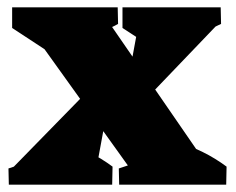

<svg xmlns="http://www.w3.org/2000/svg" viewBox="-20 -502 642 522"><path d="M365 0 46 -445 248 -482 580 0ZM33 0 7 -38 223 -259 266 -174 234 0ZM363 -218 334 -314 365 -482H552L570 -434ZM211 -296 13 -426V-482H248ZM222 -408 122 -482H300L301 -437Q284 -427 263.5 -420Q243 -413 222 -408ZM422 -355 313 -426V-482H548ZM502 -408 402 -482H580L581 -437Q564 -428 544 -421Q524 -414 502 -408ZM4 0 3 -44Q36 -55 69 -66Q102 -77 135 -88L127 0ZM120 0 155 -115Q188 -105 221.5 -88.5Q255 -72 286 -49L285 0ZM304 0 303 -44Q336 -55 369 -66Q402 -77 435 -88L427 0ZM430 0 465 -115Q498 -105 531.5 -88.5Q565 -72 596 -49L595 0Z"/></svg>

Font: Eczar ExtraBold
Style: Regular
Weight: 800
Designer: Vaibhav Singh
Foundry: Rosetta Type Foundry
Version: Version 2.000